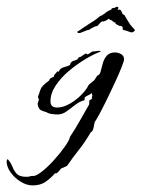

<svg xmlns="http://www.w3.org/2000/svg" viewBox="-73 -357 429 582"><path d="M26 205Q8 205 -10 194Q-28 183 -40.5 166Q-53 149 -53 131L-50 125Q-40 136 -35 149Q-30 162 -21.5 170.5Q-13 179 8 179Q12 179 16 178Q20 177 24 176Q33 179 51.5 165Q70 151 89.5 129.5Q109 108 123.5 87.5Q138 67 139 58Q155 34 169 9Q183 -16 197 -40L198 -53L207 -58L205 -59L207 -68L205 -75Q201 -71 195 -68.5Q189 -66 184 -62L183 -53Q169 -50 155.5 -39.5Q142 -29 129 -19.5Q116 -10 101 -10Q94 -10 83.5 -11.5Q73 -13 68 -17Q55 -20 49 -24.5Q43 -29 41 -42L45 -55L42 -63Q47 -78 49.5 -85Q52 -92 57.5 -97.5Q63 -103 76 -113Q77 -118 81.5 -120.5Q86 -123 90 -124L91 -129L101 -141L104 -139L110 -148Q117 -153 124.5 -154.5Q132 -156 139 -160Q141 -171 152.5 -173.5Q164 -176 166 -184H170L187 -195L193 -192L207 -201Q213 -201 218.5 -202Q224 -203 229 -203L233 -201Q213 -194 187 -178.5Q161 -163 136.5 -142.5Q112 -122 96 -98Q80 -74 80 -50Q80 -31 100 -31Q118 -31 137.5 -42Q157 -53 173 -69Q189 -85 196 -100L213 -114L222 -128Q229 -129 232 -140Q235 -151 238.5 -164.5Q242 -178 250.5 -188Q259 -198 276 -198Q285 -198 294 -193Q303 -188 303 -177Q303 -172 295.5 -153Q288 -134 276 -108Q264 -82 251.5 -56.5Q239 -31 228.5 -11.5Q218 8 214 13Q213 19 210.5 30.5Q208 42 202 44Q186 72 167 96Q148 120 130 146L112 154Q109 158 105.5 162Q102 166 97 169L94 168Q80 184 64.5 194.5Q49 205 26 205ZM170 -257Q164 -256 162 -258.5Q160 -261 163 -262Q170 -266 176 -270.5Q182 -275 189 -279Q191 -281 202.5 -288Q214 -295 219 -299L230 -308H231L234 -310Q236 -310 237 -311L247 -318V-319H248L253 -323L254 -322L255 -323Q255 -325 258 -325L262 -327Q263 -327 265 -329Q265 -332 267 -332Q270 -333 274 -333Q283 -339 285 -335Q287 -334 285 -330.5Q283 -327 284 -327L289 -328Q290 -328 291 -327.5Q292 -327 291 -327L292 -326L293 -327L299 -314Q299 -313 302 -313L303 -311L304 -312L309 -303Q311 -299 316 -291.5Q321 -284 322 -282Q326 -278 329 -274Q332 -270 336 -266V-265Q336 -264 332 -261Q328 -258 324 -259Q310 -264 299 -267Q299 -269 299 -272.5Q299 -276 296 -277Q295 -279 292.5 -278.5Q290 -278 288 -279L277 -285V-290Q274 -287 274 -289L268 -293Q267 -295 266 -295Q265 -295 263 -296L256 -300Q254 -298 249 -295L241 -292Q239 -290 239 -293L233 -290L223 -279Q222 -278 218 -277.5Q214 -277 212 -275Q209 -274 204.5 -271.5Q200 -269 198 -267Q191 -266 183.5 -262.5Q176 -259 170 -257Z"/></svg>

Font: Kolker Brush
Style: Regular
Weight: 400
Designer: Robert E. Leuschke
Foundry: Robert E. Leuschke
Version: Version 1.010; ttfautohint (v1.8.3)